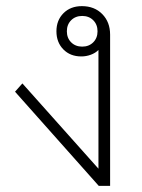

<svg xmlns="http://www.w3.org/2000/svg" viewBox="-20 -606 463 626"><path d="M339 -493V0H302L29 -307L53 -334L301 -56V-443Q291 -433 276 -427.5Q261 -422 245 -422Q209 -422 186.5 -445Q164 -468 164 -504Q164 -540 187 -563Q210 -586 247 -586Q288 -586 313.5 -560Q339 -534 339 -493ZM298 -504Q298 -526 284 -540Q270 -554 248 -554Q226 -554 212 -540Q198 -526 198 -504Q198 -482 212 -468Q226 -454 248 -454Q270 -454 284 -468Q298 -482 298 -504Z"/></svg>

Font: Sarabun Thin
Style: Regular
Weight: 250
Designer: Suppakit Chalermlarp | Katatrad Co.,Ltd.
Foundry: Cadson Demak Co.,Ltd.
Version: Version 1.000; ttfautohint (v1.6)